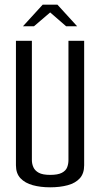

<svg xmlns="http://www.w3.org/2000/svg" viewBox="-20 -794 428 819"><path d="M194 5Q153 5 120 -4Q87 -13 67.5 -33.5Q48 -54 48 -89V-620H116V-111Q116 -95 122.5 -80.5Q129 -66 145.5 -57Q162 -48 194 -48Q227 -48 244 -57Q261 -66 266.5 -80.5Q272 -95 272 -111V-620H339V-89Q339 -54 320.5 -33.5Q302 -13 269 -4Q236 5 194 5ZM78 -682 162 -774H225L309 -682H262L194 -741L125 -682Z"/></svg>

Font: Smooch Sans Thin Medium
Style: Regular
Weight: 500
Version: Version 1.010